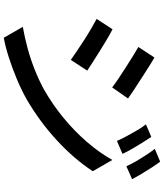

<svg xmlns="http://www.w3.org/2000/svg" viewBox="56 -900 887 1040"><g transform="rotate(90 500.0 -380.5)"><path d="M722 -756Q735 -737 752.5 -709Q770 -681 786.5 -652.5Q803 -624 814 -600L744 -570Q731 -599 716.5 -625.5Q702 -652 687 -678Q672 -704 654 -727ZM856 -804Q870 -786 887.5 -759Q905 -732 922 -703.5Q939 -675 951 -652L881 -621Q868 -650 852.5 -676Q837 -702 821 -727Q805 -752 787 -775ZM292 -773Q315 -760 345.5 -740.5Q376 -721 408 -700.5Q440 -680 468 -661.5Q496 -643 514 -630L454 -544Q436 -558 408 -577Q380 -596 348.5 -616Q317 -636 287.5 -654.5Q258 -673 235 -686ZM126 -60Q182 -70 240 -85.5Q298 -101 355 -123.5Q412 -146 464 -174Q548 -222 619.5 -281Q691 -340 749 -407Q807 -474 847 -545L908 -439Q841 -337 740 -244Q639 -151 517 -80Q467 -52 407 -27Q347 -2 289 16.5Q231 35 185 43ZM139 -546Q163 -534 194 -515.5Q225 -497 257 -477Q289 -457 317 -439Q345 -421 363 -409L305 -320Q285 -334 257 -353Q229 -372 198 -392Q167 -412 137 -429.5Q107 -447 83 -460Z"/></g></svg>

Font: Noto Sans KR Medium
Style: Regular
Weight: 500
Designer: Ryoko NISHIZUKA  (kana, bopomofo & ideographs); Paul D. Hunt (Latin, Greek & Cyrillic); Sandoll Communications , Soo-you
Foundry: Adobe
Version: Version 2.004-H2;hotconv 1.0.118;makeotfexe 2.5.65603